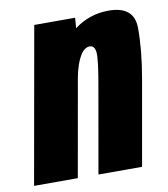

<svg xmlns="http://www.w3.org/2000/svg" viewBox="-106 -663 633 724"><g transform="rotate(-10 211.0 -301.0)"><path d="M-33.5 0 72.5 -597.5H229L226 -558Q284.5 -602 357.5 -602Q455.5 -602 456 -518.2Q456.5 -434.5 437.5 -326L380 0H213L269.5 -321.5Q288.5 -427 286 -454.2Q283.5 -481.5 264 -481.5Q243 -481.5 226 -452Q210.5 -425.5 200.5 -376L134 0Z"/></g></svg>

Font: Anybody Condensed ExtraBold
Style: Italic
Weight: 800
Width: 3
Italic angle: -10°
Designer: Tyler Finck
Foundry: Etcetera Type Company
Version: Version 1.010; ttfautohint (v1.8.3) -l 8 -r 50 -G 200 -x 14 